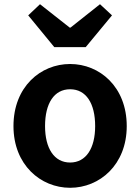

<svg xmlns="http://www.w3.org/2000/svg" viewBox="-20 -878 666 912"><path d="M238 -654H387L512 -805L455 -858L315 -747H311L170 -858L114 -805ZM313 14C453 14 582 -95 582 -279C582 -466 453 -574 313 -574C173 -574 44 -466 44 -279C44 -95 173 14 313 14ZM313 -106C237 -106 194 -174 194 -279C194 -387 237 -454 313 -454C389 -454 432 -387 432 -279C432 -174 389 -106 313 -106Z"/></svg>

Font: Spoqa Han Sans Neo Bold
Style: Bold
Weight: 700
Designer: [Spoqa Han Sans Neo] Dong-huui Kim  Younghwa Kang  Yujin Lee  [Noto Sans] Ryoko NISHIZUKA  (kana & ideographs); Paul D. 
Foundry: Spoqa (http://www.spoqa-han-sans.com)
Version: Version 1.000